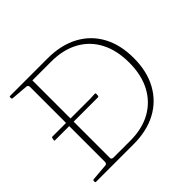

<svg xmlns="http://www.w3.org/2000/svg" viewBox="-167 -945 1158 1158"><g transform="rotate(-45 412.0 -366.5)"><path d="M169 0V-733H207V-42Q207 -35 212 -32Q217 -29 224 -29H366Q469 -29 542.5 -70Q616 -111 656 -186.5Q696 -262 696 -367Q696 -472 656.5 -547.5Q617 -623 543 -663.5Q469 -704 366 -704H207V-733H366Q480 -733 563 -688.5Q646 -644 690.5 -562Q735 -480 735 -367Q735 -254 690 -171.5Q645 -89 562.5 -44.5Q480 0 366 0ZM40 -727Q40 -733 46 -733H207V-511H169V-685Q169 -693 166 -697.5Q163 -702 156 -703L46 -712Q40 -713 40 -719ZM46 0Q40 0 40 -6V-14Q40 -20 46 -21L156 -30Q163 -31 166 -36Q169 -41 169 -48V-222H207V0ZM48 -352Q42 -352 43 -358L46 -373Q47 -379 53 -379H375L416 -381Q422 -381 422 -375Q422 -371 422 -367Q422 -363 421 -358Q420 -352 414 -352Z"/></g></svg>

Font: Hahmlet Thin
Style: Regular
Weight: 250
Version: Version 1.002